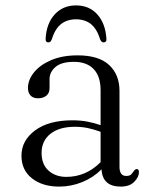

<svg xmlns="http://www.w3.org/2000/svg" viewBox="-20 -680 566 711"><path d="M59.5 -103.5Q59.5 -159.5 109.8 -197Q160 -234.5 248.5 -234.5Q278 -234.5 304.2 -229.5Q330.5 -224.5 352.5 -216.5V-346Q352.5 -397.5 326.8 -424.2Q301 -451 254 -451Q207.5 -451 185.5 -432Q163.5 -413 163.5 -387.5V-353.5Q163.5 -335.5 151.8 -325.8Q140 -316 120.5 -316Q103 -316 93.2 -326.2Q83.5 -336.5 83.5 -354Q83.5 -384 105.8 -411.8Q128 -439.5 169.2 -457.2Q210.5 -475 267.5 -475Q346 -475 384.2 -439.2Q422.5 -403.5 422.5 -343.5V-62.5Q422.5 -28.5 447 -28.5Q461 -28.5 466.2 -34.5Q471.5 -40.5 475.5 -46.5Q481 -54 486.5 -54Q494.5 -54 494.5 -42.5Q494.5 -24.5 477.2 -6.8Q460 11 427 11Q359.5 11 356 -53Q325 -22 284 -5.5Q243 11 199 11Q137.5 11 98.5 -19.5Q59.5 -50 59.5 -103.5ZM134 -114Q134 -71 160 -48Q186 -25 225.5 -25Q298.5 -25 352.5 -79.5V-192Q331 -200 307.8 -205.2Q284.5 -210.5 257.5 -210.5Q199.5 -210.5 166.8 -184.5Q134 -158.5 134 -114ZM261.5 -608.5Q228.5 -608.5 206 -590.8Q183.5 -573 171 -532.5Q167 -523 159 -523Q148 -523 149 -537Q152 -593 182.5 -626.5Q213 -660 261.5 -660Q310.5 -660 340.5 -626.5Q370.5 -593 374 -537Q375.5 -523 363.5 -523Q356.5 -523 351.5 -532.5Q339 -573 316.8 -590.8Q294.5 -608.5 261.5 -608.5Z"/></svg>

Font: Fraunces 9pt Light
Style: Regular
Weight: 300
Version: Version 1.000;[0bf87f6ff]